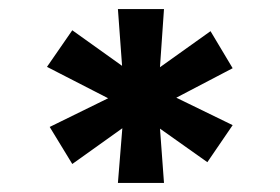

<svg xmlns="http://www.w3.org/2000/svg" viewBox="-20 -733 620 425"><path d="M241 -328 252 -464 259 -455 140 -370 90 -452 253 -532 234 -508 84 -585 140 -666 273 -571 252 -563 241 -713H343L332 -554L317 -572L446 -664L495 -582L344 -503L341 -531L495 -456L439 -374L319 -459L333 -464L343 -328Z"/></svg>

Font: Lexend Mega Medium
Style: Regular
Weight: 500
Version: Version 1.007